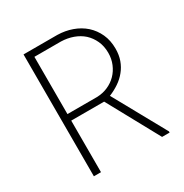

<svg xmlns="http://www.w3.org/2000/svg" viewBox="-165 -841 930 970"><g transform="rotate(-30 300.0 -355.5)"><path d="M338.9 -300.8 503.4 0H547.4V-6.8L378.9 -311.5Q410.2 -324.2 436.8 -342.3Q463.4 -360.4 482.4 -384.3Q501.5 -407.7 512.2 -437.5Q522.9 -467.3 522.9 -503.9Q522.9 -551.8 505.6 -589.6Q488.3 -627.4 458.5 -654.3Q428.2 -681.2 387.9 -695.6Q347.7 -710 302.2 -710.9H105.5V0H147V-300.8ZM147 -338.9V-672.9H301.8Q338.9 -671.9 371.6 -660.2Q404.3 -648.4 428.2 -627Q452.1 -605 466.3 -574Q480.5 -543 480.5 -503.9Q480.5 -469.2 468 -439.5Q455.6 -409.7 434.1 -387.7Q412.6 -365.7 383.1 -352.8Q353.5 -339.8 318.8 -338.9Z"/></g></svg>

Font: Roboto Mono ExtraLight
Style: Regular
Weight: 250
Monospace: yes
Designer: Google
Version: Version 3.000